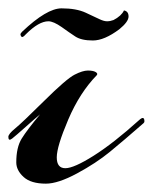

<svg xmlns="http://www.w3.org/2000/svg" viewBox="-43 -432 366 460"><path d="M189 -252Q148 -210 120.5 -145.5Q93 -81 93 -55Q93 -29 113.5 -29Q134 -29 181.5 -59Q229 -89 290 -144Q303 -156 303 -141Q303 -139 301 -137Q253 -95 220 -68Q187 -41 141.5 -16.5Q96 8 67 8Q31 8 13.5 -8Q-4 -24 -4 -43Q-4 -79 9 -100Q22 -121 53 -158Q42 -149 18.5 -128Q-5 -107 -14 -100Q-23 -93 -23 -104Q-23 -111 -7 -124Q9 -137 62.5 -190Q116 -243 135.5 -253Q155 -263 167.5 -263Q180 -263 186 -259.5Q192 -256 189 -252ZM243 -362Q207 -335 179.5 -335Q152 -335 137.5 -344.5Q123 -354 105 -367Q85 -381 73 -381Q50 -381 19 -350Q11 -341 8.5 -344Q6 -347 6 -349.5Q6 -352 10 -356Q69 -412 104.5 -412Q140 -412 162.5 -401.5Q185 -391 195.5 -386Q206 -381 213.5 -381Q221 -381 229 -384Q248 -394 254 -407Q265 -405 265 -392.5Q265 -380 243 -362Z"/></svg>

Font: Arizonia
Style: Regular
Weight: 400
Designer: Robert E. Leuschke
Foundry: Robert E. Leuschke
Version: Version 1.003